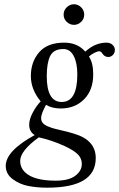

<svg xmlns="http://www.w3.org/2000/svg" viewBox="-20 -638 556 896"><path d="M161.1 2.9Q74.2 65.9 74.2 112.8Q74.2 155.8 116.2 180.4Q158.2 205.1 240.2 205.1Q301.3 205.1 331.5 182.1Q361.8 159.2 361.8 127Q361.8 101.1 343.5 82.5Q325.2 64 282.2 43.9Q221.2 16.1 161.1 2.9ZM415 -291Q415 -217.8 372.6 -174.8Q330.1 -131.8 263.2 -131.8Q222.2 -131.8 194.8 -148.9Q171.9 -106 171.9 -87.9Q171.9 -73.7 179.4 -64.5Q187 -55.2 203.6 -48.1Q220.2 -41 236.1 -37.1Q252 -33.2 279.5 -26.6Q307.1 -20 325.2 -14.2Q427.2 15.6 426.8 100.1Q426.8 238.3 199.2 237.8Q153.3 237.8 112.5 230Q71.8 222.2 39.3 198Q6.8 173.8 6.8 136.2Q6.8 66.4 142.1 -7.8Q116.2 -22.9 116.2 -56.2Q116.2 -81.1 132.6 -112.1Q148.9 -143.1 169.9 -165Q124 -220.2 124 -283.2Q124 -349.1 162.6 -394Q201.2 -439 279.8 -439Q341.8 -439 377.9 -397Q423.8 -439 477.1 -439Q494.1 -439 505.1 -429Q516.1 -418.9 516.1 -405Q516.1 -391.1 507.1 -381.6Q498 -372.1 484.9 -372.1Q467.8 -372.1 457 -389.2Q451.2 -398.9 441.9 -398.9Q436 -398.9 420.4 -391.4Q404.8 -383.8 395 -374Q415 -345.2 415 -291ZM340.8 -291Q340.8 -344.2 324 -376.7Q307.1 -409.2 275.9 -409.2Q230 -409.2 214.1 -376.7Q198.2 -344.2 198.2 -282.2Q198.2 -162.1 268.1 -162.1Q340.8 -162.1 340.8 -291ZM291.5 -535.9Q276.9 -549.8 276.9 -569.8Q276.9 -589.8 291.5 -604Q306.2 -618.2 325.2 -618.2Q344.2 -618.2 358.6 -604Q373 -589.8 373 -569.8Q373 -549.8 358.6 -535.9Q344.2 -522 325.2 -522Q306.2 -522 291.5 -535.9Z"/></svg>

Font: Linux Libertine
Style: Italic
Weight: 400
Italic angle: -12°
Designer: Philipp H. Poll
Foundry: Philipp H. Poll
Version: Version 5.1.6 ; ttfautohint (v0.9)